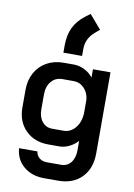

<svg xmlns="http://www.w3.org/2000/svg" viewBox="-108 -894 813 1164"><g transform="rotate(10 298.5 -312.0)"><path d="M67 50H180Q183 75 201.5 90Q220 105 247 105H335Q373 105 395.5 76.5Q418 48 418 0V-57Q397 -33 366.5 -18Q336 -3 307 -3H237Q151 -3 97.5 -56.5Q44 -110 44 -197V-304Q44 -364 69 -410Q94 -456 139.5 -481.5Q185 -507 244 -507H306Q340 -507 373 -490.5Q406 -474 425 -447V-499H533V0Q533 93 479.5 148Q426 203 335 203H247Q172 203 122 161Q72 119 67 50ZM313 -101Q356 -101 385 -135Q414 -169 418 -223V-310Q414 -353 387 -380.5Q360 -408 322 -408H253Q211 -408 185 -377.5Q159 -347 159 -297V-204Q159 -158 182.5 -129.5Q206 -101 244 -101ZM231 -610Q231 -675 253.5 -722Q276 -769 324 -805L353 -827L426 -742L401 -721Q346 -676 346 -610V-567H231Z"/></g></svg>

Font: Bai Jamjuree SemiBold
Style: Regular
Weight: 600
Version: Version 1.000; ttfautohint (v1.6)